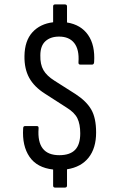

<svg xmlns="http://www.w3.org/2000/svg" viewBox="-20 -762 539 871"><path d="M230 89Q221 89 221 80V7Q148 -1 114 -50.5Q80 -100 85 -179Q85 -190 93 -190H148Q156 -190 155 -179Q146 -58 249 -58Q297 -58 320.5 -82Q344 -106 344 -157Q344 -199 331 -225.5Q318 -252 282 -274L184 -337Q135 -368 112.5 -409Q90 -450 91 -508Q92 -577 127 -615.5Q162 -654 221 -661V-733Q221 -742 230 -742H274Q284 -742 284 -733V-660Q347 -650 379.5 -603.5Q412 -557 407 -480Q406 -469 398 -469H344Q335 -469 336 -480Q340 -537 317 -566.5Q294 -596 248 -596Q209 -596 186 -575Q163 -554 163 -511Q162 -470 177 -444Q192 -418 227 -396L323 -335Q372 -303 394 -265Q416 -227 416 -161Q416 -90 382 -47Q348 -4 284 6V80Q284 89 274 89Z"/></svg>

Font: Sofia Sans Cond
Style: Regular
Weight: 400
Width: 3
Designer: Botio Nikoltchev, Ani Petrova
Foundry: lettersoup
Version: Version 4.100; ttfautohint (v1.8.3)